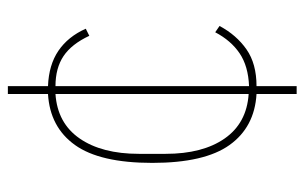

<svg xmlns="http://www.w3.org/2000/svg" viewBox="-163 -497 774 488"><g transform="rotate(-90 224.0 -253.0)"><path d="M229 114V12Q145 7 99.5 -56.5Q54 -120 54 -253Q54 -386 99.5 -449.5Q145 -513 229 -518V-620H249V-518Q303 -516 339 -491.5Q375 -467 395 -422L377 -413Q356 -458 325.5 -478.5Q295 -499 249 -499V-7Q300 -9 332.5 -31Q365 -53 386 -93L402 -82Q379 -39 342.5 -13.5Q306 12 249 12V114ZM77 -219Q77 -125 116 -69Q155 -13 229 -8V-499Q155 -494 116 -437.5Q77 -381 77 -287Z"/></g></svg>

Font: IBM Plex Sans Cond Thin
Style: Regular
Weight: 100
Width: 3
Designer: Mike Abbink, Paul van der Laan, Pieter van Rosmalen
Foundry: Bold Monday
Version: Version 1.3